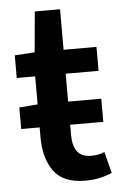

<svg xmlns="http://www.w3.org/2000/svg" viewBox="-50 -681 460 727"><g transform="rotate(-5 180.5 -317.5)"><path d="M20 -206V-288L96 -294H332V-206ZM246 10Q161 10 125.5 -39.5Q90 -89 90 -168V-400H20V-486L96 -491L110 -645H206V-491H331V-400H206V-168Q206 -125 223 -103.5Q240 -82 275 -82Q288 -82 301 -84Q314 -86 326 -92L347 -11Q328 -2 302 4Q276 10 246 10Z"/></g></svg>

Font: Source Sans 3 ExtraLight SemiBold
Style: Regular
Weight: 600
Version: Version 3.052;hotconv 1.1.0;makeotfexe 2.6.0